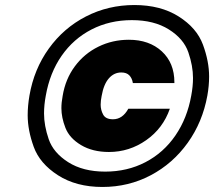

<svg xmlns="http://www.w3.org/2000/svg" viewBox="-20 -736 851 763"><path d="M514 -716Q618 -716 690 -670.5Q762 -625 786.5 -558.5Q811 -492 811 -432Q811 -395 804 -356Q785 -251 726 -168.5Q667 -86 579 -39.5Q491 7 387 7Q283 7 210.5 -39.5Q138 -86 114 -152.5Q90 -219 90 -278Q90 -315 97 -356Q115 -461 174 -543Q233 -625 321.5 -670.5Q410 -716 514 -716ZM504 -656Q416 -656 344 -619Q272 -582 225 -514.5Q178 -447 162 -356Q155 -319 155 -285Q155 -237 173.5 -183Q192 -129 251 -91.5Q310 -54 398 -54Q486 -54 558 -91.5Q630 -129 677 -197.5Q724 -266 740 -356Q747 -393 747 -426Q747 -474 728.5 -528Q710 -582 651 -619Q592 -656 504 -656ZM492 -578Q573 -578 623 -532Q673 -486 673 -409Q673 -408 673 -406H508Q505 -425 494 -436.5Q483 -448 462 -448Q433 -448 412.5 -424.5Q392 -401 384 -355Q380 -336 380 -320Q380 -299 390 -280.5Q400 -262 429 -262Q467 -262 490 -304H655Q628 -226 561 -179Q494 -132 413 -132Q348 -132 302 -159.5Q256 -187 240 -228Q224 -269 224 -306Q224 -329 229 -355Q240 -422 277.5 -472.5Q315 -523 371 -550.5Q427 -578 492 -578Z"/></svg>

Font: Fz Poppins ExtBd
Style: Italic
Weight: 800
Italic angle: -10°
Designer: Ninad Kale (Devanagari), Jonny Pinhorn (Latin)
Foundry: Indian Type Foundry
Version: Vit hóa bi Vntype.Com & FontZin.Com